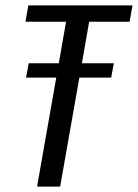

<svg xmlns="http://www.w3.org/2000/svg" viewBox="-20 -695 514 715"><path d="M77 -406 87 -459.5H199L226 -614H75L85.5 -675H473.5L462.5 -614H312L285 -459.5H404L394 -406H275.5L204 0H118L189.5 -406Z"/></svg>

Font: Anybody
Style: Italic
Weight: 400
Italic angle: -10°
Designer: Tyler Finck
Foundry: Etcetera Type Company
Version: Version 1.010; ttfautohint (v1.8.3) -l 8 -r 50 -G 200 -x 14 